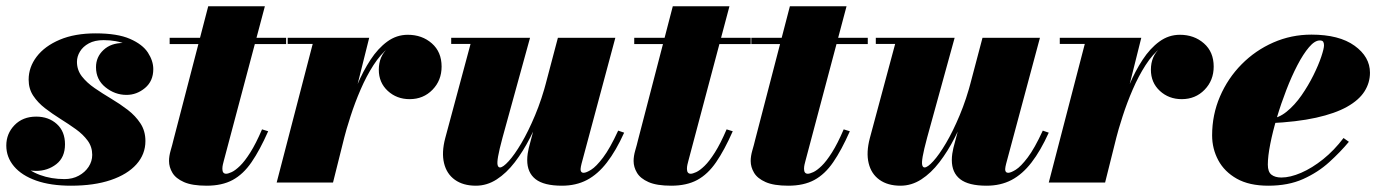

<svg xmlns="http://www.w3.org/2000/svg" viewBox="-20 -580 4382 610"><path d="M205.5 10Q141 10 95 -6.2Q49 -22.5 24.5 -51.5Q0 -80.5 0 -117.5Q0 -155.5 26.2 -182.5Q52.5 -209.5 95 -209.5Q134.5 -209.5 160.5 -186Q186.5 -162.5 186.5 -121.5Q186.5 -80 159 -58.5Q131.5 -37 94 -37Q68.5 -37 47.2 -48.8Q26 -60.5 13.5 -79Q1 -97.5 1 -117.5H28Q28 -85.5 49.5 -61.5Q71 -37.5 106.8 -24.2Q142.5 -11 185 -11Q210.5 -11 230.2 -21.8Q250 -32.5 261.5 -50Q273 -67.5 273 -88Q273 -113.5 258.5 -133.2Q244 -153 221 -169.5Q198 -186 172 -202.2Q146 -218.5 123 -236.2Q100 -254 85.5 -276Q71 -298 71 -327Q71 -366.5 96.5 -400Q122 -433.5 169.8 -453.8Q217.5 -474 284 -474Q353 -474 393 -456.5Q433 -439 450 -412.8Q467 -386.5 467 -360.5Q467 -322.5 440.8 -300.5Q414.5 -278.5 382 -278.5Q345 -278.5 315 -302.8Q285 -327 285 -366.5Q285 -399 308.8 -421.2Q332.5 -443.5 372 -443.5Q409.5 -443.5 437.8 -420.8Q466 -398 466 -360.5H442.5Q442.5 -383 426.8 -404.2Q411 -425.5 381 -439Q351 -452.5 309 -452.5Q281 -452.5 262.2 -442.2Q243.5 -432 234 -416.2Q224.5 -400.5 224.5 -383.5Q224.5 -357.5 240.2 -337.2Q256 -317 280.8 -300Q305.5 -283 333.2 -266.5Q361 -250 385.8 -231Q410.5 -212 426.2 -188Q442 -164 442 -132Q442 -90 413.5 -58Q385 -26 332 -8Q279 10 205.5 10Z M636.5 10Q590.5 10 564.5 -1.5Q538.5 -13 527.8 -31Q517 -49 517 -68.5Q517 -84 522.2 -102Q527.5 -120 531 -135L641.5 -560H821.5L691 -69Q689.5 -63.5 688 -57Q686.5 -50.5 686.5 -43.5Q686.5 -28 698.5 -28Q704.5 -28 716 -33.2Q727.5 -38.5 742.5 -53Q757.5 -67.5 775.2 -95.5Q793 -123.5 812.5 -169L832 -163Q805.5 -103 779.2 -64.8Q753 -26.5 719.2 -8.2Q685.5 10 636.5 10ZM519 -440V-460H889V-440Z M859 0 973.5 -440.5H894V-460H1153L1038 0ZM1059.5 -133Q1069 -173.5 1082.5 -219.5Q1096 -265.5 1114.8 -309.8Q1133.5 -354 1157.2 -390.2Q1181 -426.5 1210.5 -448Q1240 -469.5 1275.5 -469.5Q1321 -469.5 1352 -442.2Q1383 -415 1383 -368.5Q1383 -324.5 1354 -294.8Q1325 -265 1281.5 -265Q1240.5 -265 1212 -291.2Q1183.5 -317.5 1183.5 -358.5Q1183.5 -401 1212.2 -426.8Q1241 -452.5 1283 -452.5Q1325 -452.5 1353.5 -431.2Q1382 -410 1382 -368.5L1362.5 -369Q1362.5 -408.5 1338 -429.5Q1313.5 -450.5 1273.5 -450.5Q1242.5 -450.5 1215.8 -429.2Q1189 -408 1166.5 -373Q1144 -338 1125.8 -295.8Q1107.5 -253.5 1093.8 -211Q1080 -168.5 1071 -133Z M1492 10Q1451.5 10 1425.2 -8.8Q1399 -27.5 1390.8 -61.5Q1382.5 -95.5 1394.5 -141L1475 -440.5H1413.5V-460H1664L1576.5 -142.5Q1566 -103.5 1562.5 -83.2Q1559 -63 1561 -55.5Q1563 -48 1568.5 -48Q1578 -48 1596.2 -68Q1614.5 -88 1636.5 -125.2Q1658.5 -162.5 1680 -213.8Q1701.5 -265 1717.5 -327H1733Q1721 -281.5 1703.8 -233.8Q1686.5 -186 1664.2 -142.5Q1642 -99 1615.5 -64.5Q1589 -30 1558 -10Q1527 10 1492 10ZM1765.5 10Q1708 10 1681.5 -10.8Q1655 -31.5 1655 -71.5Q1655 -81.5 1656.5 -91.8Q1658 -102 1660 -110L1752.5 -460H1935L1827.5 -59.5Q1826.5 -55 1825.5 -50.5Q1824.5 -46 1824.5 -42.5Q1824.5 -31 1834 -31Q1842.5 -31 1858.2 -40.8Q1874 -50.5 1896 -79.5Q1918 -108.5 1944 -165L1963 -158.5Q1937 -101 1908.2 -63.8Q1879.5 -26.5 1844.8 -8.2Q1810 10 1765.5 10Z M2112.5 10Q2066.5 10 2040.5 -1.5Q2014.5 -13 2003.8 -31Q1993 -49 1993 -68.5Q1993 -84 1998.2 -102Q2003.5 -120 2007 -135L2117.5 -560H2297.5L2167 -69Q2165.5 -63.5 2164 -57Q2162.5 -50.5 2162.5 -43.5Q2162.5 -28 2174.5 -28Q2180.5 -28 2192 -33.2Q2203.5 -38.5 2218.5 -53Q2233.5 -67.5 2251.2 -95.5Q2269 -123.5 2288.5 -169L2308 -163Q2281.5 -103 2255.2 -64.8Q2229 -26.5 2195.2 -8.2Q2161.5 10 2112.5 10ZM1995 -440V-460H2365V-440Z M2484.5 10Q2438.5 10 2412.5 -1.5Q2386.5 -13 2375.8 -31Q2365 -49 2365 -68.5Q2365 -84 2370.2 -102Q2375.5 -120 2379 -135L2489.5 -560H2669.5L2539 -69Q2537.5 -63.5 2536 -57Q2534.5 -50.5 2534.5 -43.5Q2534.5 -28 2546.5 -28Q2552.5 -28 2564 -33.2Q2575.5 -38.5 2590.5 -53Q2605.5 -67.5 2623.2 -95.5Q2641 -123.5 2660.5 -169L2680 -163Q2653.5 -103 2627.2 -64.8Q2601 -26.5 2567.2 -8.2Q2533.5 10 2484.5 10ZM2367 -440V-460H2737V-440Z M2841 10Q2800.5 10 2774.2 -8.8Q2748 -27.5 2739.8 -61.5Q2731.5 -95.5 2743.5 -141L2824 -440.5H2762.5V-460H3013L2925.5 -142.5Q2915 -103.5 2911.5 -83.2Q2908 -63 2910 -55.5Q2912 -48 2917.5 -48Q2927 -48 2945.2 -68Q2963.5 -88 2985.5 -125.2Q3007.5 -162.5 3029 -213.8Q3050.5 -265 3066.5 -327H3082Q3070 -281.5 3052.8 -233.8Q3035.5 -186 3013.2 -142.5Q2991 -99 2964.5 -64.5Q2938 -30 2907 -10Q2876 10 2841 10ZM3114.5 10Q3057 10 3030.5 -10.8Q3004 -31.5 3004 -71.5Q3004 -81.5 3005.5 -91.8Q3007 -102 3009 -110L3101.5 -460H3284L3176.5 -59.5Q3175.5 -55 3174.5 -50.5Q3173.5 -46 3173.5 -42.5Q3173.5 -31 3183 -31Q3191.5 -31 3207.2 -40.8Q3223 -50.5 3245 -79.5Q3267 -108.5 3293 -165L3312 -158.5Q3286 -101 3257.2 -63.8Q3228.5 -26.5 3193.8 -8.2Q3159 10 3114.5 10Z M3312 0 3426.5 -440.5H3347V-460H3606L3491 0ZM3512.5 -133Q3522 -173.5 3535.5 -219.5Q3549 -265.5 3567.8 -309.8Q3586.5 -354 3610.2 -390.2Q3634 -426.5 3663.5 -448Q3693 -469.5 3728.5 -469.5Q3774 -469.5 3805 -442.2Q3836 -415 3836 -368.5Q3836 -324.5 3807 -294.8Q3778 -265 3734.5 -265Q3693.5 -265 3665 -291.2Q3636.5 -317.5 3636.5 -358.5Q3636.5 -401 3665.2 -426.8Q3694 -452.5 3736 -452.5Q3778 -452.5 3806.5 -431.2Q3835 -410 3835 -368.5L3815.5 -369Q3815.5 -408.5 3791 -429.5Q3766.5 -450.5 3726.5 -450.5Q3695.5 -450.5 3668.8 -429.2Q3642 -408 3619.5 -373Q3597 -338 3578.8 -295.8Q3560.5 -253.5 3546.8 -211Q3533 -168.5 3524 -133Z M4009.5 10Q3949 10 3909.5 -12.2Q3870 -34.5 3850.5 -71Q3831 -107.5 3831 -150Q3831 -215.5 3856 -273.5Q3881 -331.5 3924.8 -375.8Q3968.5 -420 4025.5 -445Q4082.5 -470 4146.5 -470Q4234.5 -470 4283.5 -434.8Q4332.5 -399.5 4332.5 -349Q4332.5 -317 4315 -289.5Q4297.5 -262 4259.8 -240.8Q4222 -219.5 4161.2 -206Q4100.5 -192.5 4013.5 -188.5V-202.5Q4041.5 -204 4067.5 -225Q4093.5 -246 4115 -277Q4136.5 -308 4152.8 -340.8Q4169 -373.5 4177.8 -399.8Q4186.5 -426 4186.5 -436Q4186.5 -443 4184 -447.2Q4181.5 -451.5 4173 -451.5Q4157 -451.5 4138.8 -430Q4120.5 -408.5 4102 -373Q4083.5 -337.5 4066.8 -294.2Q4050 -251 4036.8 -206.5Q4023.5 -162 4015.8 -122.8Q4008 -83.5 4008 -57Q4008 -34 4019.5 -25Q4031 -16 4051 -16Q4079 -16 4113.8 -31Q4148.5 -46 4183.8 -74.2Q4219 -102.5 4248.5 -141.5L4265.5 -129.5Q4238.5 -97 4203 -64.8Q4167.5 -32.5 4120.2 -11.2Q4073 10 4009.5 10Z"/></svg>

Font: Bodoni Moda Black
Style: Italic
Weight: 900
Italic angle: -13°
Version: Version 2.005